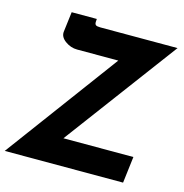

<svg xmlns="http://www.w3.org/2000/svg" viewBox="-114 -877 942 981"><g transform="rotate(15 356.5 -386.5)"><path d="M271 -140H641L624 0H-2L439 -596H221Q187 -596 157.5 -617.5Q128 -639 132 -668L145 -773H278L277 -759Q276 -746 282 -741Q288 -736 306 -736H715Z"/></g></svg>

Font: Josefin Sans
Style: Bold Italic
Weight: 700
Italic angle: -7°
Designer: Santiago Orozco
Foundry: Typemade
Version: Version 2.000